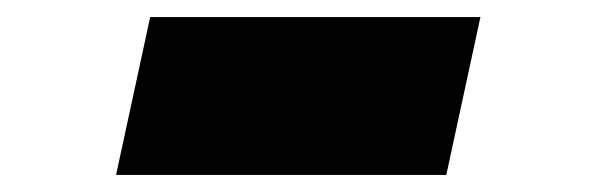

<svg xmlns="http://www.w3.org/2000/svg" viewBox="-20 -418 690 225"><path d="M156 -398H543L503 -213H116Z"/></svg>

Font: Azeret Mono Black
Style: Italic
Weight: 900
Italic angle: -12°
Designer: Martin Vácha
Foundry: Displaay
Version: Version 1.000; Glyphs 3.0.3, build 3074